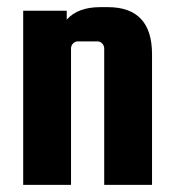

<svg xmlns="http://www.w3.org/2000/svg" viewBox="-20 -518 492 538"><path d="M179 0H45V-488H167V-463Q198 -498 261 -498H282Q406 -498 406 -366V0H272V-382Q272 -390 266.5 -396Q261 -402 253 -402H198Q190 -402 184.5 -396Q179 -390 179 -382Z"/></svg>

Font: Squada One
Style: Regular
Weight: 400
Designer: Joe Prince
Foundry: Joe Prince
Version: Version 1.001